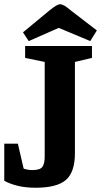

<svg xmlns="http://www.w3.org/2000/svg" viewBox="-20 -864 475 902"><path d="M147 18Q99 18 61.5 8.5Q24 -1 0 -15V-189H64L91 -72Q95 -70 107 -67.5Q119 -65 132 -65Q169 -65 179.5 -80.5Q190 -96 190 -128V-573L98 -592V-648H412V-592L332 -573V-144Q332 -56 290 -19Q248 18 147 18ZM115 -671 88 -712 210 -813Q231 -830 243 -837Q255 -844 262 -844Q271 -844 282.5 -837.5Q294 -831 314 -814L435 -721L404 -671L256 -733Z"/></svg>

Font: Faustina
Style: Bold
Weight: 700
Designer: Alfonso Garcia
Foundry: http://www.omnibus-type.com
Version: Version 1.200